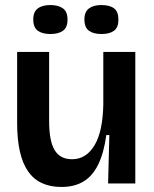

<svg xmlns="http://www.w3.org/2000/svg" viewBox="-20 -728 611 762"><path d="M224 14Q134 14 91 -48.5Q48 -111 48 -240V-522H175V-247Q175 -168 197 -132Q219 -96 266 -96Q294 -96 316.5 -110Q339 -124 355.5 -152Q372 -180 380.5 -220.5Q389 -261 390 -314V-522H517V-235V0H409L414 -192H402Q392 -120 369.5 -74.5Q347 -29 311 -7.5Q275 14 224 14ZM383 -593Q351 -593 333 -606Q315 -619 315 -651Q315 -681 333 -694.5Q351 -708 382 -708Q415 -708 432.5 -695Q450 -682 450 -650Q450 -619 432.5 -606Q415 -593 383 -593ZM180 -593Q148 -593 130 -606Q112 -619 112 -651Q112 -681 130 -694.5Q148 -708 180 -708Q211 -708 229.5 -695Q248 -682 248 -650Q248 -619 230 -606Q212 -593 180 -593Z"/></svg>

Font: Bricolage Grotesque 60pt SemiBold
Style: Regular
Weight: 600
Version: Version 1.001;gftools[0.9.33.dev8+g029e19f]